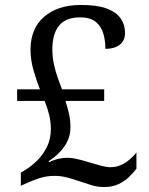

<svg xmlns="http://www.w3.org/2000/svg" viewBox="-20 -744 599 774"><path d="M399 10Q374 10 349 2.5Q324 -5 298 -14Q275 -22 250.5 -28.5Q226 -35 200 -35Q167 -35 138 -25.5Q109 -16 77 -1L64 5V-48L82 -59Q107 -74 130.5 -97.5Q154 -121 169.5 -152.5Q185 -184 185 -224Q185 -253 178 -281.5Q171 -310 160 -337H49V-384H141Q128 -416 115.5 -459Q103 -502 103 -543Q103 -629 158 -676.5Q213 -724 307 -724Q372 -724 410.5 -709.5Q449 -695 466.5 -669.5Q484 -644 484 -612Q484 -580 462.5 -563.5Q441 -547 405 -547Q405 -578 397 -607Q389 -636 367 -655Q345 -674 303 -674Q245 -674 218 -640.5Q191 -607 191 -545Q191 -514 197.5 -484.5Q204 -455 213 -429.5Q222 -404 230 -384H400V-337H244Q252 -312 258 -286Q264 -260 264 -230Q264 -202 253 -177.5Q242 -153 222.5 -132.5Q203 -112 176 -94L178 -90Q198 -100 216.5 -104Q235 -108 251 -108Q265 -108 280.5 -105Q296 -102 312.5 -97.5Q329 -93 345 -88Q368 -81 389 -75.5Q410 -70 425 -70Q448 -70 467 -78.5Q486 -87 502 -100.5Q518 -114 530 -129V-64Q518 -48 500 -30.5Q482 -13 457.5 -1.5Q433 10 399 10Z"/></svg>

Font: Noto Serif Ethiopic
Style: Regular
Weight: 400
Designer: Monotype Design Team
Foundry: Monotype Imaging Inc.
Version: Version 2.102